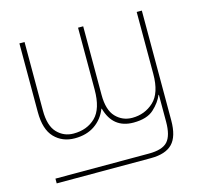

<svg xmlns="http://www.w3.org/2000/svg" viewBox="-105 -648 1042 974"><g transform="rotate(-15 415.5 -160.5)"><path d="M571 207Q648 207 684 170Q720 133 720 48V-528H693V-203Q693 -102 646 -58.5Q599 -15 533 -15Q482 -15 447 -51.5Q412 -88 412 -168V-528H385V-203Q385 -102 340.5 -58.5Q296 -15 225 -15Q174 -15 139 -51.5Q104 -88 104 -168V-528H77V-167Q77 -76 118.5 -33Q160 10 225 10Q287 10 330 -19.5Q373 -49 393 -100H395Q425 10 533 10Q604 10 640 -23Q676 -56 691 -93H693V48Q693 121 665.5 151.5Q638 182 567 182H76V207Z"/></g></svg>

Font: Noto Sans Display Thin
Style: Regular
Weight: 250
Designer: Monotype Design Team
Foundry: Monotype Imaging Inc.
Version: Version 1.900